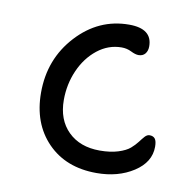

<svg xmlns="http://www.w3.org/2000/svg" viewBox="-58 -512 546 549"><g transform="rotate(10 215.5 -238.0)"><path d="M255.9 -21Q167 -21 113.5 -75.9Q60.1 -130.9 60.1 -220.2Q60.1 -317.9 123.3 -386.5Q186.5 -455.1 274.9 -455.1Q341.8 -455.1 341.8 -403.8Q341.8 -390.6 335 -382.3Q328.1 -374 315.9 -374Q306.6 -374 293.5 -380.6Q280.3 -387.2 265.1 -387.2Q226.6 -387.2 194.8 -362.1Q163.1 -336.9 145.5 -296.6Q127.9 -256.3 127.9 -210.9Q127.9 -153.3 162.1 -119.6Q196.3 -85.9 253.9 -85.9Q284.7 -85.9 307.1 -93Q329.6 -100.1 341.1 -110.1Q352.5 -120.1 359.9 -129.9Q367.2 -139.6 373.5 -146.7Q379.9 -153.8 387.2 -153.8Q397.9 -153.8 403.1 -147Q408.2 -140.1 408.2 -124Q408.2 -79.1 363.3 -50Q318.4 -21 255.9 -21Z"/></g></svg>

Font: Shantell Sans Irregular
Style: Regular
Weight: 300
Designer: Stephen Nixon, Anya Danilova, Shantell Martin
Foundry: Arrow Type
Version: Version 1.006;[9816181b4]